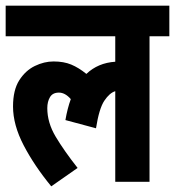

<svg xmlns="http://www.w3.org/2000/svg" viewBox="-20 -642 618 678"><path d="M0 -514V-622H578V-514H508V0H387V-320Q367 -314 348.5 -286.5Q330 -259 319 -189L211 -218Q218 -259 230 -292Q210 -315 188 -315Q166 -315 156.5 -299Q147 -283 147 -260Q147 -209 176.5 -159.5Q206 -110 254 -49L161 16Q101 -57 63.5 -129Q26 -201 26 -266Q26 -324 48 -358.5Q70 -393 103 -409Q136 -425 169 -425Q205 -425 231.5 -414Q258 -403 285 -381Q326 -420 387 -424V-514Z"/></svg>

Font: Noto Sans ExtraCondensed
Style: Bold
Weight: 700
Width: 2
Designer: Monotype Design Team
Foundry: Monotype Imaging Inc.
Version: Version 2.013; ttfautohint (v1.8.4.7-5d5b)